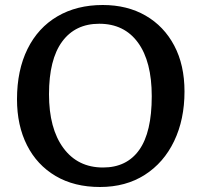

<svg xmlns="http://www.w3.org/2000/svg" viewBox="-20 -734 805 768"><path d="M380 14Q277 14 202.5 -30Q128 -74 88 -153Q48 -232 48 -337Q48 -453 90 -538Q132 -623 209.5 -668.5Q287 -714 391 -714Q489 -714 562.5 -671.5Q636 -629 677 -551.5Q718 -474 718 -368Q718 -256 676.5 -169.5Q635 -83 559 -34.5Q483 14 380 14ZM392 -64Q487 -64 537 -134.5Q587 -205 587 -349Q587 -488 532 -563.5Q477 -639 377 -639Q281 -639 228.5 -567.5Q176 -496 176 -357Q176 -220 233.5 -142Q291 -64 392 -64Z"/></svg>

Font: Literata Medium
Style: Regular
Weight: 500
Designer: Latin by Veronika Burian and Jose Scaglione. Greek by Irene Vlachou. Cyrillic by Vera Evstafieva.
Foundry: TypeTogether
Version: Version 3.103; ttfautohint (v1.8.4.7-5d5b);gftools[0.9.29]